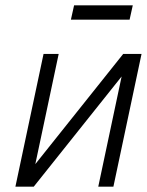

<svg xmlns="http://www.w3.org/2000/svg" viewBox="-20 -703 553 723"><path d="M480 -683H259L247 -629H468ZM201 -500H144L38 0H107L438 -415L350 0H407L513 -500H444L113 -85Z"/></svg>

Font: Advent Pro
Style: Italic
Weight: 400
Italic angle: -12°
Designer: VivaRado, Andreas Kalpakidis
Foundry: VivaRado, Andreas Kalpakidis
Version: Version 3.000